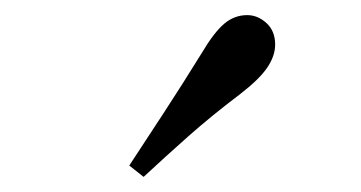

<svg xmlns="http://www.w3.org/2000/svg" viewBox="-20 -849 478 254"><path d="M151 -630Q174 -665 197.5 -701Q221 -737 247 -779Q263 -806 276.5 -817.5Q290 -829 307 -829Q321 -829 332.5 -818.5Q344 -808 344 -790Q344 -775 333.5 -759.5Q323 -744 297 -724Q260 -696 229.5 -669Q199 -642 170 -615Z"/></svg>

Font: Noto Serif JP ExtraLight Medium
Style: Regular
Weight: 500
Version: Version 2.003-H1;hotconv 1.1.1;makeotfexe 2.6.0